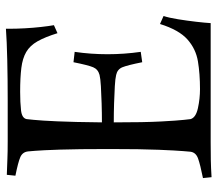

<svg xmlns="http://www.w3.org/2000/svg" viewBox="-63 -668 734 648"><g transform="rotate(-90 304.0 -344.0)"><path d="M453 -236 418 -231Q408 -281 401 -298Q394 -315 375 -319Q363 -322 337 -323.5Q311 -325 279 -326Q247 -327 215 -327Q215 -224 218 -168Q221 -112 223.5 -90Q226 -68 226 -68Q231 -50 263 -43Q295 -36 327 -36Q379 -36 421 -43Q463 -50 495 -78.5Q527 -107 547 -171L574 -159Q568 -141 563 -110Q558 -79 554.5 -48.5Q551 -18 550 0H150Q113 0 87.5 0.5Q62 1 30 3L27 -26Q72 -35 93 -42.5Q114 -50 116 -69Q116 -69 118 -92.5Q120 -116 122.5 -175Q125 -234 125 -342Q125 -450 123 -509.5Q121 -569 119 -592.5Q117 -616 117 -616Q115 -635 97.5 -642.5Q80 -650 35 -659L38 -688Q70 -687 92 -686Q114 -685 151 -685Q216 -685 288.5 -685Q361 -685 425.5 -686.5Q490 -688 531 -691V-676Q531 -655 532.5 -627Q534 -599 537 -572.5Q540 -546 543 -529L516 -517Q503 -559 488.5 -584.5Q474 -610 452.5 -622.5Q431 -635 398.5 -639Q366 -643 318 -643Q282 -643 255.5 -640Q229 -637 226 -621Q226 -621 223.5 -597Q221 -573 218.5 -517.5Q216 -462 215 -367Q247 -367 279 -368Q311 -369 337 -370.5Q363 -372 375 -375Q394 -380 401 -396.5Q408 -413 418 -463L453 -459Q449 -432 447 -404Q445 -376 445 -348Q445 -320 447 -292Q449 -264 453 -236Z"/></g></svg>

Font: Average
Style: Regular
Weight: 400
Designer: Eduardo Tunni
Foundry: Eduardo Rodriguez Tunni
Version: Version 1.003; ttfautohint (v1.8.4.7-5d5b)